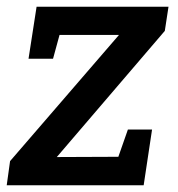

<svg xmlns="http://www.w3.org/2000/svg" viewBox="-23 -552 529 572"><path d="M430 -166 405 0H-3L7 -72L354 -474L368 -448H125L162 -476L135 -377H62L86 -532H479L468 -460L117 -50V-84L354 -85L317 -49L358 -166Z"/></svg>

Font: Bitter Thin SemiBold
Style: Italic
Weight: 600
Italic angle: -9°
Version: Version 2.002